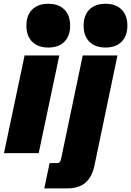

<svg xmlns="http://www.w3.org/2000/svg" viewBox="-20 -827 708 1037"><path d="M300.3 -527.3 189 0H1.5L112.8 -527.3ZM240.7 -570.3Q185.1 -570.3 153.8 -601.6Q122.6 -632.8 122.6 -688.5Q122.6 -744.1 153.8 -775.4Q185.1 -806.6 240.7 -806.6Q296.4 -806.6 327.6 -775.4Q358.9 -744.1 358.9 -688.5Q358.9 -632.8 327.6 -601.6Q296.4 -570.3 240.7 -570.3ZM219.2 190.4 248 53.7H288.1Q298.8 53.7 303.2 48.1Q307.6 42.5 310.5 28.8L426.8 -527.3H614.3L490.2 66.9Q477.1 128.9 441.4 159.7Q405.8 190.4 343.3 190.4ZM549.8 -570.3Q494.1 -570.3 462.9 -601.6Q431.6 -632.8 431.6 -688.5Q431.6 -744.1 462.9 -775.4Q494.1 -806.6 549.8 -806.6Q605.5 -806.6 636.7 -775.4Q668 -744.1 668 -688.5Q668 -632.8 636.7 -601.6Q605.5 -570.3 549.8 -570.3Z"/></svg>

Font: Schibsted Grotesk Black
Style: Italic
Weight: 900
Italic angle: -12°
Designer: Bakken & Baeck AS, Henrik Kongsvoll
Foundry: Schibsted ASA
Version: Version 1.100;gftools[0.9.25]